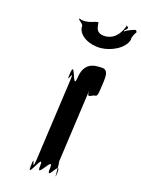

<svg xmlns="http://www.w3.org/2000/svg" viewBox="-154 -1219 920 1250"><g transform="rotate(15 306.5 -594.5)"><path d="M536 -1118C531 -1108 503 -1028 422 -1028C340 -1028 366 -1105 354 -1105C342 -1105 302 -1090 290 -1090C259 -1086 254 -1089 231 -1095C219 -1095 241 -1092 229 -1092C228 -1086 267 -1065 260 -1048C261 -986 340 -946 411 -946C482 -946 571 -986 590 -1048C587 -1065 603 -1093 613 -1105C609 -1116 610 -1121 594 -1117C566 -1107 523 -1094 530 -1075C539 -1067 528 -1069 544 -1069C548 -1072 531 -1086 532 -1096C563 -1118 552 -1126 538 -1130C532 -1132 547 -1142 536 -1118ZM423 -825C400 -825 333 -822 319 -722C305 -620 279 -834 266 -742C252 -642 278 -840 264 -740C249 -630 293 -802 276 -684L200 -141C183 -23 187 -195 172 -85C158 15 188 -184 174 -84C161 8 246 -205 232 -103C218 -3 312 -203 298 -103C284 -1 366 -193 351 -84C337 16 366 -185 352 -85C339 5 353 -223 341 -141L417 -684C405 -602 421 -627 454 -637C477 -637 476 -642 490 -742C503 -834 464 -825 423 -825Z"/></g></svg>

Font: Hussar Przerywany
Style: Obl
Weight: 400
Foundry: Cannot Into Space Fonts
Version: Version 0.982